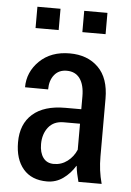

<svg xmlns="http://www.w3.org/2000/svg" viewBox="-53 -763 553 812"><g transform="rotate(5 224.0 -357.0)"><path d="M310.1 0Q305.2 -18.1 301.8 -34.4Q298.3 -50.8 296.9 -66.4L295.9 -66.9Q275.4 -33.2 245.1 -11.7Q214.8 9.8 177.2 9.8Q111.8 9.8 76.4 -31.5Q41 -72.8 41 -145Q41 -222.2 89.1 -264.6Q137.2 -307.1 227.5 -307.1H295.4V-361.3Q295.4 -410.6 276.1 -437.3Q256.8 -463.9 220.2 -463.9Q186.5 -463.9 167.5 -440.2Q148.4 -416.5 148.4 -378.4L50.3 -378.9Q50.3 -443.8 98.6 -491Q147 -538.1 226.6 -538.1Q302.2 -538.1 347.9 -492.9Q393.6 -447.8 393.6 -360.4V-115.2Q393.6 -85 397.2 -56.9Q400.9 -28.8 408.7 0ZM199.7 -66.4Q231.9 -66.4 257.3 -85.7Q282.7 -105 295.4 -135.3V-245.6H226.1Q183.6 -245.6 161.1 -216.8Q138.7 -188 138.7 -145.5Q138.7 -109.4 154.3 -87.9Q169.9 -66.4 199.7 -66.4ZM370.1 -632.3H271.5V-722.7H370.1ZM170.9 -632.3H72.8V-722.7H170.9Z"/></g></svg>

Font: Franco
Style: Regular
Weight: 400
Designer: Google
Version: Version 1.200311; 2013